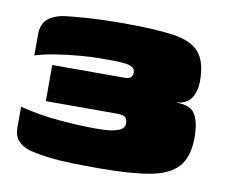

<svg xmlns="http://www.w3.org/2000/svg" viewBox="-59 -532 711 607"><g transform="rotate(10 296.5 -228.5)"><path d="M291 4Q246 4 207 3Q168 2 134 -2Q100 -6 68 -14Q44 -22 31 -37Q18 -52 18 -77V-145Q80 -129 146 -123.5Q212 -118 260 -118Q298 -118 318 -122Q338 -126 346 -133Q354 -140 354 -150Q354 -162 349.5 -167.5Q345 -173 337.5 -174.5Q330 -176 321 -176H92V-292H326Q338 -292 344 -297.5Q350 -303 350 -313Q350 -324 341.5 -329.5Q333 -335 316.5 -337Q300 -339 277 -339Q267 -339 257 -339Q247 -339 236 -339Q212 -339 174.5 -336Q137 -333 98.5 -327Q60 -321 31 -312V-379Q31 -409 46.5 -425.5Q62 -442 92 -449Q112 -453 168 -457Q224 -461 294 -461Q394 -461 452 -452.5Q510 -444 535.5 -414.5Q561 -385 561 -322Q561 -292 547.5 -269.5Q534 -247 501 -244V-243Q546 -243 560.5 -217Q575 -191 575 -145Q575 -82 546.5 -50Q518 -18 456 -7Q394 4 291 4Z"/></g></svg>

Font: Genos Black
Style: Regular
Weight: 900
Designer: Robert E. Leuschke
Foundry: Robert E. Leuschke
Version: Version 1.010